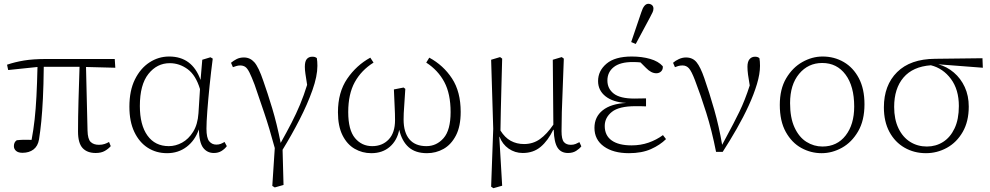

<svg xmlns="http://www.w3.org/2000/svg" viewBox="-20 -792 5201 1009"><path d="M23 -424 17 -452Q58 -466 106 -474Q154 -482 224 -482H583L586 -436L432 -440L440 -106Q441 -61 456.5 -46Q472 -31 500 -31Q517 -31 530 -35.5Q543 -40 553 -46L562 -24Q550 -10 531 1Q512 12 483 12Q438 12 414 -14Q390 -40 390 -101Q390 -174 392.5 -262Q395 -350 398 -441H210Q209 -344 205.5 -274.5Q202 -205 197 -154Q192 -103 185 -59Q179 -24 156 -6.5Q133 11 98 11Q76 11 64.5 1Q53 -9 53 -24Q53 -45 68 -55Q85 -57 104.5 -57.5Q124 -58 146 -57Q156 -110 162 -164.5Q168 -219 171.5 -285.5Q175 -352 177 -440Z M715 -235Q715 -135 755 -79.5Q795 -24 867 -24Q903 -24 937 -42.5Q971 -61 995 -99.5Q1019 -138 1023 -197L1031 -324Q1009 -397 966 -428.5Q923 -460 872 -460Q805 -460 760 -403.5Q715 -347 715 -235ZM858 13Q801 13 756.5 -15.5Q712 -44 686 -98.5Q660 -153 660 -231Q660 -316 689 -374.5Q718 -433 765.5 -464Q813 -495 869 -495Q990 -495 1034 -372L1043 -478L1086 -491L1098 -484Q1089 -415 1081.5 -342Q1074 -269 1069.5 -209Q1065 -149 1065 -116Q1065 -67 1079.5 -49.5Q1094 -32 1117 -32Q1130 -32 1140 -36Q1150 -40 1160 -46L1172 -24Q1161 -9 1144 1.5Q1127 12 1104 12Q1069 12 1048 -15Q1027 -42 1025 -112Q1005 -54 961 -20.5Q917 13 858 13Z M1411 185 1424 -14Q1396 -118 1368.5 -199Q1341 -280 1318 -347Q1302 -389 1291 -411Q1280 -433 1269 -440.5Q1258 -448 1242 -448Q1232 -448 1222 -445Q1212 -442 1204 -439L1194 -462Q1207 -473 1223.5 -481.5Q1240 -490 1262 -490Q1294 -490 1316.5 -465Q1339 -440 1364 -366Q1386 -304 1410.5 -223Q1435 -142 1455 -41Q1487 -98 1512 -146.5Q1537 -195 1557 -243Q1577 -291 1594 -346Q1588 -384 1585 -404.5Q1582 -425 1582 -441Q1582 -470 1592.5 -482Q1603 -494 1621 -494Q1631 -494 1636 -492Q1641 -490 1645 -487Q1648 -469 1648 -446Q1648 -392 1622 -318.5Q1596 -245 1554.5 -164Q1513 -83 1465 -5L1470 180L1424 193Z M1931 13Q1884 13 1844 -10Q1804 -33 1780 -81Q1756 -129 1756 -202Q1756 -307 1804.5 -378Q1853 -449 1926 -489L1943 -463Q1879 -423 1844.5 -360.5Q1810 -298 1810 -203Q1810 -109 1845.5 -66.5Q1881 -24 1936 -24Q1989 -24 2022.5 -59Q2056 -94 2056 -161Q2056 -195 2054 -231Q2052 -267 2050 -322L2101 -332L2110 -325Q2107 -269 2104 -232.5Q2101 -196 2101 -164Q2101 -96 2131.5 -60Q2162 -24 2221 -24Q2274 -24 2311 -66Q2348 -108 2348 -203Q2348 -299 2315 -361Q2282 -423 2220 -463L2236 -489Q2310 -449 2355.5 -379.5Q2401 -310 2401 -204Q2401 -128 2376 -80Q2351 -32 2311 -9.5Q2271 13 2224 13Q2163 13 2127.5 -18.5Q2092 -50 2078 -110Q2067 -54 2028.5 -20.5Q1990 13 1931 13Z M2561 189 2572 -115 2561 -478 2608 -492 2619 -484Q2617 -400 2615 -334Q2613 -268 2612 -213Q2611 -158 2610 -106Q2633 -69 2664 -52Q2695 -35 2734 -35Q2781 -35 2817.5 -61Q2854 -87 2888 -137L2885 -478L2932 -492L2943 -484Q2940 -391 2937 -323.5Q2934 -256 2932.5 -203.5Q2931 -151 2931 -103Q2931 -60 2943.5 -45.5Q2956 -31 2980 -31Q2994 -31 3005 -35.5Q3016 -40 3025 -45L3035 -23Q3025 -10 3007.5 1Q2990 12 2965 12Q2928 12 2910 -16Q2892 -44 2890 -108L2888 -111Q2860 -53 2821.5 -20.5Q2783 12 2727 12Q2686 12 2653 -11Q2620 -34 2605 -74L2604 -72L2619 184L2573 197Z M3285 13Q3203 13 3153.5 -22.5Q3104 -58 3104 -120Q3104 -178 3147.5 -212.5Q3191 -247 3271 -251Q3201 -255 3162 -286Q3123 -317 3123 -366Q3123 -420 3167.5 -457.5Q3212 -495 3300 -495Q3353 -495 3396.5 -482.5Q3440 -470 3463 -444Q3465 -428 3455 -417.5Q3445 -407 3429 -407Q3402 -407 3375 -435L3346 -464Q3337 -465 3327 -465.5Q3317 -466 3305 -466Q3239 -466 3205.5 -439.5Q3172 -413 3172 -369Q3172 -326 3205.5 -300Q3239 -274 3314 -274Q3328 -274 3342 -274.5Q3356 -275 3375 -275V-233Q3356 -234 3344 -234Q3332 -234 3320 -234Q3233 -234 3195.5 -204Q3158 -174 3158 -130Q3158 -80 3194.5 -54Q3231 -28 3299 -28Q3347 -28 3388.5 -42.5Q3430 -57 3464 -82L3480 -61Q3449 -30 3401 -8.5Q3353 13 3285 13ZM3297 -571 3350 -727Q3364 -772 3387 -772Q3398 -772 3406 -765.5Q3414 -759 3414 -747Q3414 -737 3409.5 -727.5Q3405 -718 3395 -699L3321 -561Z M3743 6Q3721 -106 3691.5 -199.5Q3662 -293 3632 -371Q3614 -418 3600.5 -433Q3587 -448 3567 -448Q3554 -448 3544 -445Q3534 -442 3527 -439L3517 -462Q3529 -473 3547.5 -481.5Q3566 -490 3585 -490Q3620 -490 3640.5 -465Q3661 -440 3681 -382Q3708 -305 3733.5 -215.5Q3759 -126 3775 -31L3798 -74Q3836 -144 3865.5 -204.5Q3895 -265 3920 -343Q3914 -377 3911 -400Q3908 -423 3908 -441Q3908 -468 3919 -481Q3930 -494 3948 -494Q3963 -494 3971 -486Q3974 -470 3974 -446Q3974 -404 3958 -350.5Q3942 -297 3914.5 -237Q3887 -177 3851.5 -115Q3816 -53 3778 6Z M4298 13Q4241 13 4191 -14.5Q4141 -42 4109.5 -98.5Q4078 -155 4078 -241Q4078 -324 4111.5 -380.5Q4145 -437 4196.5 -466Q4248 -495 4303 -495Q4364 -495 4414 -466Q4464 -437 4493.5 -381Q4523 -325 4523 -244Q4523 -159 4489.5 -101.5Q4456 -44 4404.5 -15.5Q4353 13 4298 13ZM4302 -22Q4379 -22 4424 -80Q4469 -138 4469 -232Q4469 -339 4423.5 -400Q4378 -461 4301 -461Q4227 -461 4179.5 -404Q4132 -347 4132 -250Q4132 -173 4155.5 -122Q4179 -71 4218 -46.5Q4257 -22 4302 -22Z M4846 13Q4784 13 4733.5 -16Q4683 -45 4654 -99Q4625 -153 4625 -228Q4625 -344 4694.5 -413Q4764 -482 4894 -483L5143 -486L5145 -436L4911 -454Q4956 -442 4992.5 -411Q5029 -380 5050 -334.5Q5071 -289 5071 -232Q5071 -154 5039.5 -99Q5008 -44 4956.5 -15.5Q4905 13 4846 13ZM4679 -230Q4679 -165 4701.5 -118Q4724 -71 4763 -46.5Q4802 -22 4851 -22Q4898 -22 4936 -46Q4974 -70 4996.5 -117.5Q5019 -165 5019 -235Q5019 -321 4977.5 -377Q4936 -433 4872 -449Q4777 -442 4728 -384.5Q4679 -327 4679 -230Z"/></svg>

Font: Source Serif 4 SmText Light
Style: Regular
Weight: 300
Designer: Frank Grießhammer
Foundry: Adobe
Version: Version 4.005;hotconv 1.1.0;makeotfexe 2.6.0